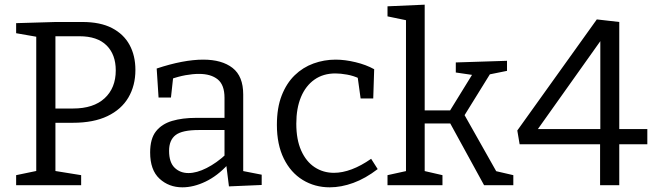

<svg xmlns="http://www.w3.org/2000/svg" viewBox="-20 -792 2804 821"><path d="M292 -267H199L217 -282V-46L203 -63L327 -43V0H49V-43L150 -64L135 -46V-651L152 -632L49 -650V-693L219 -698H332Q409 -698 459 -672Q509 -646 534 -600Q559 -554 559 -493Q559 -426 529 -375Q499 -324 439.5 -295.5Q380 -267 292 -267ZM320 -637H202L217 -652V-313L199 -328H292Q380 -328 427.5 -372Q475 -416 475 -491Q475 -559 435.5 -598Q396 -637 320 -637Z M1020 -45 1007 -63 1099 -45V-1L959 5L947 -91L954 -88Q910 -40 859 -15.5Q808 9 760 9Q702 9 662 -28Q622 -65 622 -140Q622 -199 647 -230.5Q672 -262 716 -275Q760 -288 818 -288H949L940 -278V-374Q940 -429 911 -452.5Q882 -476 831 -476Q804 -476 773.5 -470.5Q743 -465 709 -453L721 -466L711 -375H658L650 -499Q707 -518 757 -527.5Q807 -537 849 -537Q929 -537 974.5 -501.5Q1020 -466 1020 -388ZM703 -147Q703 -98 726.5 -75Q750 -52 786 -52Q821 -52 863.5 -73.5Q906 -95 946 -132L940 -111V-245L949 -236H830Q759 -236 731 -214.5Q703 -193 703 -147Z M1390 9Q1326 9 1274.5 -22.5Q1223 -54 1193.5 -114Q1164 -174 1164 -258Q1164 -331 1184.5 -383.5Q1205 -436 1240 -470Q1275 -504 1320.5 -520.5Q1366 -537 1415 -537Q1455 -537 1500.5 -526Q1546 -515 1580 -496L1576 -371H1522L1509 -465L1517 -456Q1492 -468 1464 -473Q1436 -478 1414 -478Q1362 -478 1324.5 -451.5Q1287 -425 1267 -377Q1247 -329 1247 -263Q1247 -195 1268 -148Q1289 -101 1325.5 -77Q1362 -53 1408 -53Q1444 -53 1484 -68Q1524 -83 1567 -113L1595 -69Q1543 -29 1491 -10Q1439 9 1390 9Z M1637 0V-43L1728 -63L1716 -46V-716L1724 -704L1637 -722V-765L1796 -772V-307L1781 -320H1919L1898 -309L2004 -481L2011 -470L1929 -482V-525L2148 -532V-489L2059 -471L2082 -486L1960 -289L1959 -313L2108 -49L2093 -62L2175 -43V0H2050L1901 -272L1917 -264H1781L1796 -273V-46L1785 -63L1872 -43V0Z M2546 -193 2567 -175H2202L2192 -234L2532 -709L2628 -698V-224L2606 -240H2748V-175H2606L2628 -193V0H2546ZM2569 -240 2547 -224V-659L2574 -654L2260 -212L2244 -240Z"/></svg>

Font: Pack4
Style: Regular
Weight: 400
Version: Version 2.002